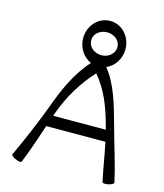

<svg xmlns="http://www.w3.org/2000/svg" viewBox="-159 -1247 1186 1386"><g transform="rotate(15 434.5 -554.5)"><path d="M135 17C173 -75 209 -185 240 -277L682 -278C702 -183 717 -86 737 9C739 16 759 18 782 13C805 8 822 -2 821 -9C792 -144 748 -275 712 -408C674 -546 634 -696 548 -801C608 -826 649 -889 649 -960C649 -1052 581 -1130 491 -1130C401 -1130 333 -1052 333 -960C333 -889 374 -826 434 -801C332 -688 274 -551 223 -410C174 -277 101 -113 57 -17C54 -10 69 3 91 12C112 22 133 24 135 17ZM393 -960C393 -1010 439 -1045 491 -1045C543 -1045 589 -1010 589 -960C589 -910 543 -874 491 -874C439 -874 393 -910 393 -960ZM279 -390C326 -519 399 -640 490 -738C575 -640 621 -517 654 -392C657 -382 659 -373 662 -363L269 -362C273 -372 276 -381 279 -390Z"/></g></svg>

Font: Nupuram Expanded Light
Style: Regular
Weight: 300
Width: 7
Designer: Santhosh Thottingal (santhosh.thottingal@gmail.com)
Foundry: SMC
Version: Version 1.000